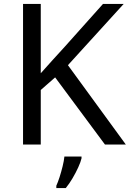

<svg xmlns="http://www.w3.org/2000/svg" viewBox="-20 -734 659 975"><path d="M619 0H513L260 -341L187 -277V0H97V-714H187V-362Q217 -396 248 -430Q279 -464 310 -498L503 -714H608L325 -403ZM394 70Q390 88 377.5 115.5Q365 143 348.5 171Q332 199 314 221H266V209Q274 192 282.5 165.5Q291 139 298 110.5Q305 82 307 61H394Z"/></svg>

Font: Noto Sans Canadian Aboriginal
Style: Regular
Weight: 400
Designer: Monotype Design Team, Typotheque's Kevin King
Foundry: Monotype Imaging Inc.
Version: Version 2.002